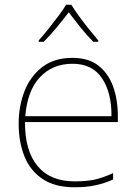

<svg xmlns="http://www.w3.org/2000/svg" viewBox="-20 -783 580 813"><path d="M287 -538Q355 -538 397 -505Q439 -472 459 -416.5Q479 -361 479 -291V-266H86Q85 -145 139 -80Q193 -15 296 -15Q344 -15 378.5 -22Q413 -29 459 -50V-23Q421 -6 382.5 2Q344 10 296 10Q213 10 160.5 -25Q108 -60 83.5 -121Q59 -182 59 -259Q59 -334 84 -397.5Q109 -461 159.5 -499.5Q210 -538 287 -538ZM287 -513Q203 -513 149.5 -456.5Q96 -400 87 -291H452Q453 -390 412 -451.5Q371 -513 287 -513ZM282 -763Q294 -743 314 -715.5Q334 -688 356 -660.5Q378 -633 396 -612V-606H375Q347 -634 319.5 -668.5Q292 -703 271 -731Q250 -703 221.5 -668.5Q193 -634 165 -606H144V-612Q163 -633 185 -660.5Q207 -688 227.5 -715.5Q248 -743 260 -763Z"/></svg>

Font: Noto Sans Tamil Thin
Style: Regular
Weight: 100
Designer: Jelle Bosma - Monotype Design Team
Foundry: Monotype Imaging Inc.
Version: Version 2.004; ttfautohint (v1.8.4.7-5d5b)